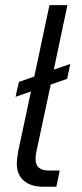

<svg xmlns="http://www.w3.org/2000/svg" viewBox="-20 -710 312 730"><path d="M39.1 -341.8 51.8 -398.4 110.4 -418.9 168 -690.4H236.3L184.6 -445.3L247.1 -466.8L235.4 -410.2L172.9 -388.7L119.1 -136.7Q115.2 -122.1 115.2 -106.4Q115.2 -82 127.9 -72.3Q140.6 -61.5 166 -61.5H207L194.3 0H146.5Q95.7 0 70.3 -23.4Q43.9 -44.9 43.9 -89.8Q43.9 -101.6 48.8 -132.8L97.7 -362.3Z"/></svg>

Font: Dinish
Style: Italic
Weight: 400
Italic angle: -12°
Designer: Bert Driehuis
Foundry: Playbeing
Version: Version 3.002; git-62d0f29-release